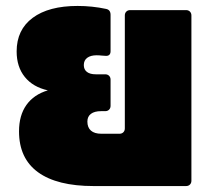

<svg xmlns="http://www.w3.org/2000/svg" viewBox="-20 -626 724 646"><path d="M295 0Q172 0 108 -46.5Q44 -93 44 -184Q44 -238 69 -273Q94 -308 141 -322Q91 -333 63.5 -367Q36 -401 36 -453Q36 -526 90 -566Q144 -606 241 -606Q290 -606 337 -596Q352 -593 352 -576V-454Q352 -438 337 -438Q330 -438 322 -439Q314 -440 305 -440Q285 -440 273.5 -431.5Q262 -423 262 -407Q262 -392 272.5 -384Q283 -376 302 -376H334Q342 -376 347 -371Q352 -366 352 -358V-270Q352 -262 347 -257Q342 -252 334 -252H320Q298 -252 286 -243Q274 -234 274 -217Q274 -197 286 -186.5Q298 -176 321 -176H382Q390 -176 395 -181Q400 -186 400 -194V-574Q400 -582 405 -587Q410 -592 418 -592H606Q614 -592 619 -587Q624 -582 624 -574V-18Q624 -10 619 -5Q614 0 606 0Z"/></svg>

Font: LINE Seed Sans TH App Heavy
Style: Regular
Weight: 900
Designer: Dalton Maag Ltd | Thai characters by Cadson Demak Co.,Ltd.
Foundry: Dalton Maag Ltd
Version: Version 1.003